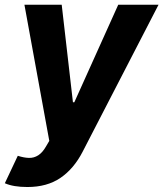

<svg xmlns="http://www.w3.org/2000/svg" viewBox="-38 -565 672 790"><path d="M74.9 204.5Q16.7 204.5 -18.1 188.9L35.2 76Q60.7 84.2 81.3 84.7Q101.9 85.2 119.5 73.9Q137.1 62.5 151.3 37.6L164.8 14.6L62.5 -545.5H215.9L262.1 -144.2H267.8L448.5 -545.5H614.3L302.2 58.9Q266 129.3 210.8 166.9Q155.5 204.5 74.9 204.5Z"/></svg>

Font: Karasuma Gothic
Style: Bold Italic
Weight: 700
Italic angle: 9.39998°
Designer: Rasmus Andersson / Ryoko Nishizuka
Foundry: Genbu
Version: Version 1.00